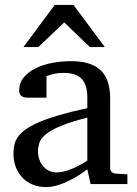

<svg xmlns="http://www.w3.org/2000/svg" viewBox="-20 -740 549 772"><path d="M331.1 -267.1Q263.7 -250 224.1 -233.4Q184.6 -216.8 164.3 -200Q144 -183.1 138.4 -165.8Q132.8 -148.4 132.8 -129.9Q132.8 -114.3 137.9 -99.4Q143.1 -84.5 152.6 -72.8Q162.1 -61 176 -54Q189.9 -46.9 208 -46.9Q228 -46.9 249.8 -54.2Q271.5 -61.5 289.6 -70.3Q310.5 -80.6 331.1 -94.2ZM344.2 0 331.1 -59.1Q304.7 -39.1 276.9 -23.4Q264.6 -16.6 251 -10.3Q237.3 -3.9 222.9 1.2Q208.5 6.3 193.6 9.3Q178.7 12.2 164.1 12.2Q136.7 12.2 113 2.9Q89.4 -6.3 71.8 -23.9Q54.2 -41.5 44.2 -66.4Q34.2 -91.3 34.2 -123Q34.2 -141.6 37.8 -158.2Q41.5 -174.8 52.7 -190.4Q64 -206.1 84.2 -220.5Q104.5 -234.9 137.5 -249Q170.4 -263.2 218 -277.1Q265.6 -291 331.1 -305.2V-348.1Q331.1 -398.4 308.6 -422.6Q286.1 -446.8 237.8 -446.8Q211.4 -446.8 192.9 -441.9Q174.3 -437 167 -434.1V-347.2H94.2Q87.4 -347.2 80.8 -348.1Q74.2 -349.1 68.8 -352.3Q63.5 -355.5 60.3 -361.1Q57.1 -366.7 57.1 -376Q57.1 -406.7 75.7 -429Q94.2 -451.2 124 -465.8Q153.8 -480.5 190.9 -487.3Q228 -494.1 265.1 -494.1Q311.5 -494.1 342 -482.9Q372.6 -471.7 390.4 -451.7Q408.2 -431.6 415.5 -404.3Q422.9 -377 422.9 -344.2V-64Q422.9 -54.7 429 -48.8Q435.1 -43 443.8 -42L492.2 -39.1V0ZM341.3 -550.8 238.3 -649.9 134.3 -550.8H74.2L200.2 -720.2H275.4L401.4 -550.8Z"/></svg>

Font: Charis SIL Phon
Style: Regular
Weight: 400
Foundry: SIL International
Version: Version 5.000